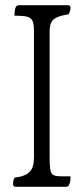

<svg xmlns="http://www.w3.org/2000/svg" viewBox="-20 -795 320 735"><path d="M40 -80Q30 -80 30 -90Q30 -94 31 -101.5Q32 -109 36 -115Q77 -120 93.5 -137Q110 -154 110 -191V-678Q110 -704 104 -716Q98 -728 82 -731.5Q66 -735 35 -735Q35 -740 36 -748Q37 -756 38 -761Q41 -772 45.5 -773.5Q50 -775 51 -775H240Q250 -775 250 -765Q250 -761 248 -753.5Q246 -746 242 -740Q205 -735 187.5 -722.5Q170 -710 170 -675V-191Q170 -153 174.5 -138Q179 -123 198 -121Q205 -120 222.5 -120Q240 -120 250 -120Q250 -115 249.5 -107Q249 -99 247 -94Q244 -84 240 -82Q236 -80 234 -80Z"/></svg>

Font: Gowun Batang
Style: Regular
Weight: 400
Designer: Yanghee Ryu
Foundry: Yanghee Ryu
Version: Version 2.000